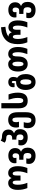

<svg xmlns="http://www.w3.org/2000/svg" viewBox="2256 -3076 1060 5611"><g transform="rotate(-90 2785.5 -270.0)"><path d="M95 0H249Q222 -68 207.5 -137.5Q193 -207 193 -280Q193 -429 258 -429Q288 -429 301 -400Q314 -371 314 -301V-200H462V-301Q462 -372 475 -400.5Q488 -429 519 -429Q584 -429 584 -277Q584 -200 568.5 -131.5Q553 -63 528 0H682Q711 -78 723 -141Q735 -204 735 -284Q735 -410 683 -485Q631 -560 534 -560Q477 -560 442 -533Q407 -506 390 -462H388Q370 -506 335 -533Q300 -560 244 -560Q148 -560 95 -485.5Q42 -411 42 -284Q42 -204 54 -139.5Q66 -75 95 0Z M1039 240Q1153 240 1214.5 178Q1276 116 1276 5Q1276 -137 1158 -185Q1265 -232 1265 -353Q1265 -450 1205 -503Q1145 -556 1044 -556Q937 -556 878.5 -505Q820 -454 820 -364Q820 -337 826 -319H981Q974 -338 974 -361Q974 -432 1042 -432Q1072 -432 1092 -411Q1112 -390 1112 -344Q1112 -238 1017 -238H924V-115H1013Q1121 -115 1121 4Q1121 116 1037 116Q955 116 954 32Q954 1 966 -31H814Q801 2 801 46Q801 136 865 188Q929 240 1039 240Z M1580 10Q1693 10 1755 -50Q1817 -110 1817 -212Q1817 -345 1699 -390Q1806 -435 1806 -550Q1806 -642 1752 -691Q1698 -740 1605 -741Q1530 -741 1483 -780L1423 -663Q1477 -616 1566 -616Q1653 -615 1653 -533Q1653 -444 1559 -444H1511V-321H1555Q1663 -321 1663 -214Q1663 -114 1578 -114Q1542 -114 1519 -135Q1496 -156 1495 -198Q1495 -230 1507 -261H1355Q1342 -228 1342 -184Q1342 -94 1406 -42Q1470 10 1580 10Z M2079 240Q2312 240 2312 -39V-279Q2312 -424 2256 -492Q2200 -560 2089 -560Q1983 -560 1923.5 -499Q1864 -438 1864 -329Q1864 -305 1867.5 -284Q1871 -263 1876 -245H2034Q2021 -284 2021 -328Q2021 -437 2089 -437Q2127 -437 2143 -400.5Q2159 -364 2159 -272V-45Q2159 43 2140.5 79.5Q2122 116 2080 116Q2002 116 2002 5Q2002 -52 2022 -106H1867Q1845 -52 1845 8Q1845 120 1905.5 180Q1966 240 2079 240Z M2648 10Q2884 10 2884 -278Q2884 -418 2832 -550H2677Q2702 -478 2716 -413Q2730 -348 2730 -280Q2730 -194 2710.5 -157Q2691 -120 2651 -120Q2578 -120 2578 -244V-760H2426V-250Q2426 -125 2477.5 -57.5Q2529 10 2648 10Z M3194 240Q3316 240 3371.5 156Q3427 72 3427 -46Q3427 -136 3398 -199.5Q3369 -263 3318 -296Q3329 -318 3336 -346Q3343 -374 3343 -408Q3343 -478 3303 -517.5Q3263 -557 3193 -557Q3125 -557 3084 -520Q3043 -483 3043 -413Q3043 -392 3046 -374H3162Q3160 -392 3160 -402Q3160 -454 3193 -454Q3226 -454 3226 -400Q3226 -358 3214 -328Q3202 -330 3196 -330Q3076 -330 3019 -251Q2962 -172 2962 -46Q2962 72 3020.5 156Q3079 240 3194 240ZM3195 116Q3116 116 3116 -45Q3116 -206 3195 -206Q3273 -206 3273 -46Q3273 116 3195 116Z M3721 10Q3826 10 3884 -64Q3942 -138 3942 -275Q3942 -359 3956 -397Q3970 -435 4003 -435Q4066 -435 4066 -273Q4066 -200 4050 -131Q4034 -62 4011 0H4164Q4191 -68 4204.5 -132Q4218 -196 4218 -279Q4218 -410 4164.5 -484.5Q4111 -559 4010 -559Q3960 -559 3924.5 -536Q3889 -513 3867 -474H3863Q3840 -514 3804 -537Q3768 -560 3718 -560Q3617 -560 3559 -484.5Q3501 -409 3501 -275Q3501 -138 3559.5 -64Q3618 10 3721 10ZM3722 -114Q3654 -114 3654 -275Q3654 -436 3723 -436Q3789 -436 3789 -275Q3789 -190 3772 -152Q3755 -114 3722 -114Z M4355 0H4509Q4482 -68 4467.5 -137.5Q4453 -207 4453 -279Q4453 -424 4518 -424Q4574 -424 4574 -300V-200H4722V-300Q4722 -367 4735 -395.5Q4748 -424 4779 -424Q4844 -424 4844 -277Q4844 -200 4828.5 -131.5Q4813 -63 4788 0H4942Q4971 -78 4983 -141Q4995 -204 4995 -284Q4995 -407 4943 -480.5Q4891 -554 4794 -554Q4737 -554 4702 -527Q4667 -500 4650 -457H4648Q4634 -498 4605 -524.5Q4576 -551 4534 -551Q4525 -551 4519 -545V-548Q4574 -594 4647.5 -614Q4721 -634 4808 -642L4794 -771Q4654 -761 4566 -724Q4478 -687 4419 -626Q4354 -558 4328 -472.5Q4302 -387 4302 -284Q4302 -204 4313.5 -140Q4325 -76 4355 0Z M5299 240Q5413 240 5474.5 178Q5536 116 5536 5Q5536 -137 5418 -185Q5525 -232 5525 -353Q5525 -450 5465 -503Q5405 -556 5304 -556Q5197 -556 5138.5 -505Q5080 -454 5080 -364Q5080 -337 5086 -319H5241Q5234 -338 5234 -361Q5234 -432 5302 -432Q5332 -432 5352 -411Q5372 -390 5372 -344Q5372 -238 5277 -238H5184V-115H5273Q5381 -115 5381 4Q5381 116 5297 116Q5215 116 5214 32Q5214 1 5226 -31H5074Q5061 2 5061 46Q5061 136 5125 188Q5189 240 5299 240Z"/></g></svg>

Font: Noto Sans Georgian Condensed Extra
Style: Regular
Weight: 800
Width: 3
Designer: Monotype Design Team
Foundry: Monotype Imaging Inc.
Version: Version 1.901